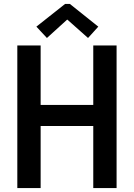

<svg xmlns="http://www.w3.org/2000/svg" viewBox="-20 -949 676 969"><path d="M67.4 0V-719.7H185.1V-419.4H450.7V-719.7H568.4V0H450.7V-313H185.1V0ZM216.8 -757.3 163.6 -814.5 308.6 -929.2H332.5L476.1 -814.5L424.3 -757.3L320.3 -849.6H318.4Z"/></svg>

Font: Reddit Sans Condensed SemiBold
Style: Regular
Weight: 600
Designer: Stephen Hutchings
Foundry: Reddit
Version: Version 1.014